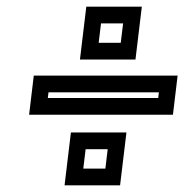

<svg xmlns="http://www.w3.org/2000/svg" viewBox="-20 -600 551 574"><path d="M500 -282 508 -349 511 -374H486H106H81L78 -349L70 -282L67 -257H92H472H497L500 -282ZM453 -307H123L125 -324H455L453 -307ZM388 -447 401 -555 404 -580H379H263H238L235 -555L222 -447L219 -422H244H360H385L388 -447ZM341 -472H275L282 -530H348L341 -472ZM342 -71 355 -179 358 -204H333H217H192L189 -179L176 -71L173 -46H198H314H339L342 -71ZM295 -96H229L236 -154H302L295 -96Z"/></svg>

Font: Gamestation Text Outline
Style: Italic
Weight: 400
Designer: Jonas Hecksher
Foundry: Jonas Hecksher, Playtypeª, e-types AS
Version: Version 1.003